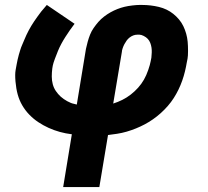

<svg xmlns="http://www.w3.org/2000/svg" viewBox="-20 -540 840 775"><path d="M235 215 270 2Q245 -1 221.5 -7.5Q198 -14 176 -24Q154 -34 134.5 -47Q115 -60 98.5 -77Q82 -94 70 -114.5Q58 -135 51.5 -158.5Q45 -182 42.5 -211Q40 -240 43 -257L47 -279Q49 -289 51 -299Q53 -309 56 -319Q59 -329 62 -339Q65 -349 69.5 -359Q74 -369 78 -379Q82 -389 86.5 -398.5Q91 -408 96 -417.5Q101 -427 106.5 -436Q112 -445 118 -454Q124 -463 132 -474Q140 -485 146.5 -493.5Q153 -502 158 -507L169 -520L281 -444Q271 -431 262 -418Q253 -405 244 -391Q235 -377 227.5 -363Q220 -349 214 -334.5Q208 -320 201.5 -302.5Q195 -285 193 -275L191 -263Q189 -247 189 -231Q189 -215 193 -200Q197 -185 205.5 -172.5Q214 -160 225 -150Q236 -140 251.5 -131.5Q267 -123 278 -121L290 -118L327 -343Q330 -357 334 -371.5Q338 -386 343.5 -400Q349 -414 358 -427Q367 -440 377 -451.5Q387 -463 400 -473Q413 -483 426.5 -490.5Q440 -498 454 -503.5Q468 -509 482.5 -512.5Q497 -516 514.5 -518Q532 -520 542 -520H554Q571 -520 588 -518Q605 -516 621.5 -512Q638 -508 652.5 -501Q667 -494 679.5 -484Q692 -474 702.5 -461.5Q713 -449 720 -434.5Q727 -420 731.5 -404Q736 -388 737.5 -371.5Q739 -355 739 -334.5Q739 -314 737 -303L734 -288Q731 -270 726.5 -251.5Q722 -233 715.5 -214.5Q709 -196 700.5 -178.5Q692 -161 681.5 -144.5Q671 -128 657.5 -112.5Q644 -97 629 -83.5Q614 -70 597.5 -58.5Q581 -47 564 -38Q547 -29 528.5 -21.5Q510 -14 491 -8.5Q472 -3 452.5 0Q433 3 416 5L381 215ZM437 -122Q456 -128 474 -137Q492 -146 508 -158.5Q524 -171 537.5 -186Q551 -201 561 -218.5Q571 -236 578.5 -258Q586 -280 588 -292L591 -307Q592 -317 592.5 -327.5Q593 -338 591.5 -348Q590 -358 586.5 -367Q583 -376 576.5 -383Q570 -390 560 -395Q550 -400 543 -400H534Q526 -400 518 -397Q510 -394 503 -388.5Q496 -383 491 -376Q486 -369 482 -361.5Q478 -354 475 -345Q472 -336 472 -331Z"/></svg>

Font: Iosevka Aile Heavy Oblique
Style: Regular
Weight: 900
Italic angle: -9°
Designer: Belleve Invis
Foundry: Belleve Invis
Version: Version 31.1.0; ttfautohint (v1.8.4)